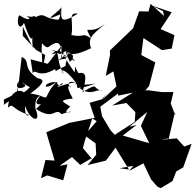

<svg xmlns="http://www.w3.org/2000/svg" viewBox="-55 -907 1002 984"><path d="M62 -723 130 -651 177 -625 161 -539C167 -634 140 -690 185 -719C237 -753 208 -701 212 -756C202 -728 228 -788 164 -767C159 -728 203 -771 125 -741C146 -705 177 -651 196 -668C242 -701 252 -691 267 -637C291 -647 270 -660 303 -590C335 -614 321 -663 245 -599C309 -618 279 -594 281 -569C214 -538 236 -537 227 -553C139 -501 126 -560 113 -531L102 -603L190 -580L260 -672C263 -595 245 -647 206 -650C262 -652 224 -609 272 -527C245 -552 275 -565 335 -482C315 -456 379 -513 358 -456C369 -467 351 -448 434 -479C342 -464 372 -483 372 -484C329 -488 307 -484 238 -460C300 -517 246 -435 237 -486C166 -492 155 -430 235 -487C175 -427 207 -418 127 -346C118 -422 165 -419 144 -407C103 -354 179 -368 198 -406C143 -409 186 -413 101 -428C182 -486 170 -501 138 -506C54 -561 106 -594 56 -615L40 -471L29 -428L-35 -397V-370C22 -415 35 -384 41 -491C2 -433 103 -460 66 -478C33 -512 128 -418 128 -472C106 -484 70 -415 59 -440C3 -453 -17 -375 -13 -355C14 -383 -1 -349 93 -318C86 -311 72 -312 73 -366C99 -286 161 -271 126 -351C226 -283 224 -361 260 -322C379 -361 234 -296 305 -361C274 -383 234 -393 318 -402C272 -483 310 -471 309 -458C269 -495 337 -493 339 -477C335 -424 386 -492 354 -455C414 -409 444 -459 471 -440C410 -455 458 -488 368 -435C393 -520 384 -540 348 -532C322 -568 335 -585 327 -536C290 -594 261 -619 301 -641C282 -578 257 -645 276 -640C234 -688 285 -639 209 -630C273 -683 264 -600 260 -606C250 -668 314 -583 277 -622C345 -587 345 -577 279 -647C299 -629 319 -615 412 -660C387 -720 440 -743 485 -787C400 -715 369 -797 412 -710C362 -744 387 -713 311 -727C324 -795 290 -846 344 -837C249 -778 257 -811 260 -875C268 -857 133 -781 255 -834C243 -873 265 -844 246 -806C170 -808 178 -846 130 -820C101 -834 138 -809 63 -829C106 -823 111 -786 44 -829C26 -802 42 -739 68 -790C79 -760 104 -682 112 -719C132 -754 100 -742 114 -662L62 -770ZM700 -334 667 -262 710 -173 572 -213 534 -181 645 -267 608 -257 746 -372ZM803 -197 809 -194 841 -330 844 -314 820 -377 834 -435H774L708 -444L646 -445L520 -366L593 -379L639 -332L635 -273L641 -286L533 -216L511 -240L466 -315L378 -214L435 -172L438 -114L394 -61L488 -84L537 -150L606 -38L558 -45L628 -57L607 -31L697 -79L701 -180L640 -98L666 -100L719 12L753 51L769 57L829 21L848 -28L884 -49L927 -170L889 -156L851 -198L774 -191ZM786 -825 717 -887 706 -848 658 -849 627 -762 508 -648 509 -626 487 -518 526 -541 542 -464 470 -397 491 -426 467 -398 404 -380 430 -303 294 -276 295 -275 182 -229 225 -84 178 -87 155 6 187 -8 269 17 291 -65 250 -57 314 -102 356 -62 411 -94 420 -88 370 -148 379 -183 418 -300 477 -263 459 -360 565 -439 544 -470 551 -417 692 -446 709 -466 741 -587 669 -625 680 -712 775 -650 825 -658 839 -727 768 -758 825 -844 719 -880 780 -850Z"/></svg>

Font: Hussar Lance
Style: Regular
Weight: 700
Foundry: Cannot Into Space Fonts, PlusOne Fonts
Version: Version 2.27